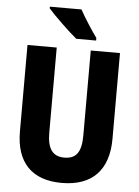

<svg xmlns="http://www.w3.org/2000/svg" viewBox="-61 -977 750 1034"><g transform="rotate(5 313.5 -460.0)"><path d="M337 -930H166V-921C197 -885 283 -802 323 -770H430V-784C406 -816 359 -889 337 -930ZM564 -250V-714H406V-255C406 -164 378 -127 314 -127C253 -127 222 -164 222 -254V-714H64V-247C64 -78 151 10 312 10C478 10 564 -83 564 -250Z"/></g></svg>

Font: Noto Sans Georgian Condensed ExtraBold
Style: Regular
Weight: 800
Width: 3
Designer: Monotype Design Team, Akaki Razmadze
Foundry: Google LLC
Version: Version 2.005